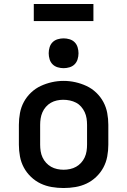

<svg xmlns="http://www.w3.org/2000/svg" viewBox="-20 -938 640 966"><path d="M300 8Q270 8 240.5 3Q211 -2 184.5 -14.5Q158 -27 136 -48Q114 -69 100 -95Q86 -121 80.5 -150.5Q75 -180 75 -210V-310Q75 -340 80.5 -369.5Q86 -399 100 -425Q114 -451 136 -472Q158 -493 185 -505.5Q212 -518 241 -524.5Q270 -531 300 -531Q330 -531 359 -524.5Q388 -518 415 -505.5Q442 -493 464 -472Q486 -451 500 -425Q514 -399 519.5 -369.5Q525 -340 525 -310V-210Q525 -180 519.5 -150.5Q514 -121 500 -95Q486 -69 464 -48Q442 -27 415.5 -14.5Q389 -2 359.5 3Q330 8 300 8ZM300 -84Q316 -84 332.5 -87.5Q349 -91 363 -99Q377 -107 388 -119Q399 -131 406 -146Q413 -161 415.5 -177.5Q418 -194 418 -210V-310Q418 -326 415.5 -342.5Q413 -359 406 -374Q399 -389 388 -401.5Q377 -414 362.5 -421.5Q348 -429 331.5 -432.5Q315 -436 298 -436Q282 -436 266 -432.5Q250 -429 236 -421Q222 -413 211 -400.5Q200 -388 193.5 -373Q187 -358 184.5 -342Q182 -326 182 -310V-210Q182 -194 184.5 -177.5Q187 -161 194 -146Q201 -131 212 -119Q223 -107 237 -99Q251 -91 267.5 -87.5Q284 -84 300 -84ZM300 -595Q285 -595 270 -599.5Q255 -604 244.5 -614.5Q234 -625 229.5 -640Q225 -655 225 -670Q225 -685 229.5 -700Q234 -715 244.5 -725.5Q255 -736 270 -740.5Q285 -745 300 -745Q315 -745 330 -740.5Q345 -736 355.5 -725.5Q366 -715 370.5 -700Q375 -685 375 -670Q375 -655 370.5 -640Q366 -625 355.5 -614.5Q345 -604 330 -599.5Q315 -595 300 -595ZM150 -832V-918H450V-832Z"/></svg>

Font: Iosevka Custom SmBdEx
Style: Regular
Weight: 600
Width: 7
Monospace: yes
Designer: Belleve Invis
Foundry: Belleve Invis
Version: Version 11.2.4; ttfautohint (v1.8.4)